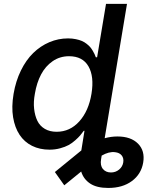

<svg xmlns="http://www.w3.org/2000/svg" viewBox="-20 -747 758 972"><path d="M230.8 10.7Q181.1 10.7 142.2 -8.7Q103.3 -28.1 79.2 -64.5Q55 -100.9 46.3 -153.2Q37.6 -205.6 48.7 -271.7Q59.7 -336.6 85.8 -389.9Q111.9 -443.2 148.3 -478.7Q184.7 -514.2 229.9 -533.4Q275.2 -552.6 324.6 -552.6Q345.5 -552.6 363.6 -548.8Q381.7 -545.1 394.5 -539.6Q407.3 -534.1 418.3 -525.4Q429.3 -516.7 436.1 -509.1Q442.8 -501.4 449.2 -490.6Q455.6 -479.8 458.6 -473.2Q461.6 -466.6 465.2 -457H471.6L516.7 -727.3H622.9L509.9 -47.2Q541.9 -56.1 574.6 -56.1Q642.8 -56.1 678.8 -19.7Q714.8 16.7 704.9 76Q695 134.6 647.7 169.6Q600.5 204.5 528.1 204.5Q469.8 204.5 436.3 182.2Q402.7 159.8 391 121.4L305.4 191.1L257.8 123.9L391.7 14.6L407.7 -84.9H404.1Q394.5 -71.4 385.8 -61.3Q377.1 -51.1 360.8 -36.6Q344.5 -22 327.2 -12.6Q310 -3.2 284.6 3.7Q259.2 10.7 230.8 10.7ZM266.7 -79.9Q334.2 -79.9 381.6 -132.6Q429 -185.4 443.2 -272.7Q457.4 -359.7 427.9 -411Q398.4 -462.4 329.5 -462.4Q283 -462.4 246.4 -437.1Q209.9 -411.9 187.9 -370Q165.8 -328.1 156.6 -272.7Q148.8 -231.5 152.7 -196.4Q156.6 -161.2 169.2 -135.3Q181.8 -109.4 206.9 -94.6Q231.9 -79.9 266.7 -79.9ZM494.7 40.8 491.8 58.6Q486.2 90.6 500.9 108.3Q515.6 126.1 541.9 126.1Q565.3 126.1 582.9 111.5Q600.5 96.9 604 74.9Q607.2 54 596.2 40Q585.2 25.9 562.1 23.4Q531.6 19.5 494.7 40.8Z"/></svg>

Font: Karasuma Gothic
Style: Medium Italic
Weight: 500
Italic angle: 9.39998°
Designer: Rasmus Andersson / Ryoko Nishizuka
Foundry: Genbu
Version: Version 1.00